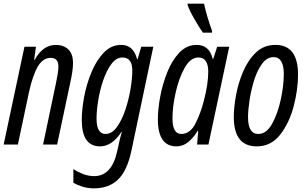

<svg xmlns="http://www.w3.org/2000/svg" viewBox="-21 -792 1676 1052"><path d="M77 0 138 -288Q158 -379 186 -427Q214 -475 257 -475Q299 -475 299 -428Q299 -409 294.5 -383Q290 -357 285 -333L215 0H292L365 -344Q371 -370 375 -397.5Q379 -425 379 -446Q379 -498 352.5 -522Q326 -546 285 -546Q214 -546 169 -464H166L176 -536H113L-1 0Z M508 -143Q508 -185 517 -241.5Q526 -298 544.5 -352Q563 -406 589.5 -441.5Q616 -477 650 -477Q704 -477 704 -405Q704 -365 694.5 -306.5Q685 -248 666 -191Q647 -134 619.5 -96Q592 -58 557 -58Q508 -58 508 -143ZM699 34 819 -536H753L733 -468H730Q710 -546 643 -546Q588 -546 547.5 -503.5Q507 -461 480 -396Q453 -331 440 -261Q427 -191 427 -135Q427 10 527 10Q593 10 645 -70H647Q634 -26 629 1L621 37Q591 173 495 173Q463 173 431.5 160.5Q400 148 381 134V209Q400 221 430 230.5Q460 240 493 240Q576 240 626 191.5Q676 143 699 34Z M1140 -613 1141 -623Q1113 -698 1097 -772H1007V-764Q1018 -733 1045 -686Q1072 -639 1091 -613ZM924 -144Q924 -205 941 -283Q958 -361 990 -419Q1022 -477 1066 -477Q1120 -477 1120 -399Q1120 -332 1096 -240Q1079 -173 1050 -115.5Q1021 -58 972 -58Q924 -58 924 -144ZM1063 -76H1065L1059 0H1121L1235 -536H1169L1147 -468H1145Q1126 -546 1057 -546Q1002 -546 962 -504Q922 -462 896 -397.5Q870 -333 857 -263.5Q844 -194 844 -138Q844 10 946 10Q981 10 1009.5 -13Q1038 -36 1063 -76Z M1612 -383Q1612 -546 1488 -546Q1425 -546 1381.5 -504.5Q1338 -463 1311 -399.5Q1284 -336 1272 -269Q1260 -202 1260 -151Q1260 10 1386 10Q1464 10 1514 -54Q1564 -118 1588 -209.5Q1612 -301 1612 -383ZM1338 -150Q1338 -189 1346.5 -244.5Q1355 -300 1372 -354Q1389 -408 1415.5 -443.5Q1442 -479 1478 -479Q1534 -479 1534 -385Q1534 -324 1517.5 -247Q1501 -170 1470 -114Q1439 -58 1394 -58Q1338 -58 1338 -150Z"/></svg>

Font: Noto Sans Display Condensed
Style: Italic
Weight: 400
Width: 3
Designer: Monotype Design team
Foundry: Monotype Imaging Inc.
Version: 1.000